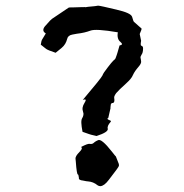

<svg xmlns="http://www.w3.org/2000/svg" viewBox="-20 -638 640 669"><path d="M385.7 -604.5C348.6 -613.3 327.1 -618.2 322.3 -618.2H321.3C318.4 -617.2 307.6 -616.2 287.1 -614.3C280.3 -613.3 276.4 -612.3 275.4 -613.3C274.4 -613.3 261.7 -613.3 237.3 -612.3C224.6 -612.3 218.8 -612.3 217.8 -610.4C215.8 -609.4 197.3 -596.7 161.1 -572.3C159.2 -571.3 152.3 -564.5 140.6 -550.8C127.9 -538.1 127.9 -528.3 139.6 -521.5L126 -499C125 -498 124 -493.2 122.1 -482.4C135.7 -471.7 142.6 -465.8 143.6 -465.8C144.5 -464.8 154.3 -460.9 173.8 -454.1C176.8 -456.1 183.6 -461.9 194.3 -470.7C205.1 -479.5 210.9 -490.2 213.9 -502C215.8 -510.7 221.7 -515.6 232.4 -517.6C242.2 -519.5 247.1 -520.5 248 -520.5C266.6 -522.5 282.2 -526.4 294.9 -531.2C307.6 -536.1 338.9 -534.2 390.6 -525.4C387.7 -509.8 391.6 -498 399.4 -492.2C407.2 -485.4 407.2 -481.4 396.5 -479.5C390.6 -459 387.7 -448.2 386.7 -446.3C385.7 -443.4 384.8 -440.4 382.8 -435.5C381.8 -432.6 378.9 -429.7 375 -426.8C371.1 -422.9 364.3 -415 355.5 -403.3C344.7 -389.6 338.9 -380.9 336.9 -375C335 -370.1 312.5 -341.8 268.6 -290C280.3 -293.9 281.2 -290 274.4 -279.3C267.6 -268.6 265.6 -258.8 269.5 -248C272.5 -241.2 270.5 -233.4 266.6 -226.6C261.7 -219.7 262.7 -204.1 267.6 -178.7C282.2 -173.8 289.1 -170.9 290 -170.9C291 -169.9 299.8 -168 316.4 -164.1C343.8 -172.9 357.4 -181.6 355.5 -189.5C353.5 -196.3 357.4 -204.1 365.2 -212.9C368.2 -215.8 366.2 -217.8 360.4 -219.7C353.5 -222.7 352.5 -224.6 357.4 -227.5C362.3 -250 365.2 -260.7 365.2 -261.7C364.3 -261.7 365.2 -265.6 366.2 -274.4C367.2 -277.3 369.1 -279.3 374 -279.3C377.9 -280.3 379.9 -286.1 377.9 -296.9C377 -300.8 379.9 -306.6 384.8 -313.5C390.6 -320.3 402.3 -332 419.9 -347.7C431.6 -358.4 439.5 -367.2 443.4 -377C447.3 -385.7 454.1 -395.5 461.9 -404.3C469.7 -413.1 472.7 -419.9 471.7 -424.8C470.7 -429.7 470.7 -433.6 469.7 -436.5C468.8 -439.5 470.7 -443.4 473.6 -448.2C476.6 -452.1 478.5 -459 478.5 -469.7C478.5 -474.6 476.6 -477.5 472.7 -478.5C469.7 -479.5 469.7 -484.4 471.7 -496.1C468.8 -510.7 466.8 -518.6 466.8 -519.5L472.7 -534.2C473.6 -537.1 473.6 -539.1 471.7 -540C469.7 -542 460.9 -548.8 447.3 -561.5C445.3 -562.5 443.4 -568.4 440.4 -579.1C437.5 -588.9 418.9 -596.7 385.7 -604.5ZM370.1 -109.4C345.7 -140.6 329.1 -154.3 321.3 -149.4C312.5 -145.5 307.6 -141.6 304.7 -138.7C301.8 -136.7 297.9 -135.7 293 -136.7C287.1 -137.7 278.3 -133.8 264.6 -127C262.7 -126 262.7 -126 264.6 -123C266.6 -121.1 263.7 -115.2 256.8 -108.4C247.1 -98.6 242.2 -90.8 243.2 -84C244.1 -78.1 244.1 -76.2 244.1 -75.2C246.1 -44.9 249 -30.3 251 -30.3C252.9 -30.3 253.9 -26.4 254.9 -18.6C253.9 -12.7 258.8 -9.8 269.5 -8.8C278.3 -6.8 284.2 -5.9 287.1 -5.9C298.8 -4.9 309.6 -1 320.3 7.8C323.2 9.8 326.2 10.7 330.1 10.7C338.9 9.8 348.6 2.9 359.4 -11.7C382.8 -42 394.5 -57.6 394.5 -60.5C394.5 -63.5 393.6 -65.4 394.5 -65.4L383.8 -92.8C382.8 -93.8 377.9 -98.6 370.1 -109.4Z"/></svg>

Font: Hermetico
Style: Regular
Weight: 400
Version: Version 1.0